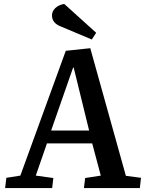

<svg xmlns="http://www.w3.org/2000/svg" viewBox="-20 -952 734 972"><path d="M466.8 -786.1 444.8 -752 288.1 -817.9Q243.2 -835 243.2 -874Q243.2 -895 260 -911.1Q276.9 -927.2 305.2 -932.1ZM437 -708 617.2 -62 693.8 -51.8 688 0H404.8L411.1 -50.8L490.2 -63L446.8 -226.1H217.8L161.1 -63L250 -50.8L244.1 0H5.9L12.2 -51.8L83 -63L313 -694.8ZM238.8 -291H431.2L353 -609.9H350.1Z"/></svg>

Font: Literata Book SemiBold
Style: Italic
Weight: 600
Italic angle: -3°
Designer: Latin by Veronika Burian and Jose Scaglione. Greek by Irene Vlachou. Cyrillic by Vera Evstafieva
Foundry: TypeTogether
Version: Version 1.003;PS 001.003;hotconv 1.0.88;makeotf.lib2.5.64775